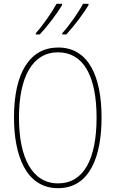

<svg xmlns="http://www.w3.org/2000/svg" viewBox="-20 -972 603 1002"><path d="M305 -799V-792H326C367 -836 416 -902 442 -945V-952H413C391 -909 341 -838 305 -799ZM167 -799V-792H187C229 -836 278 -902 304 -945V-952H275C252 -909 203 -839 167 -799ZM283 10C450 10 510 -158 510 -359C510 -576 440 -724 284 -724C136 -724 53 -593 53 -359C53 -164 114 10 283 10ZM283 -15C149 -15 79 -147 79 -358C79 -568 148 -699 283 -699C415 -699 484 -576 484 -358C484 -142 417 -15 283 -15Z"/></svg>

Font: Noto Sans Mono SemiCondensed Thin
Style: Regular
Weight: 100
Width: 4
Designer: Monotype Design Team
Foundry: Monotype Imaging Inc.
Version: Version 2.014